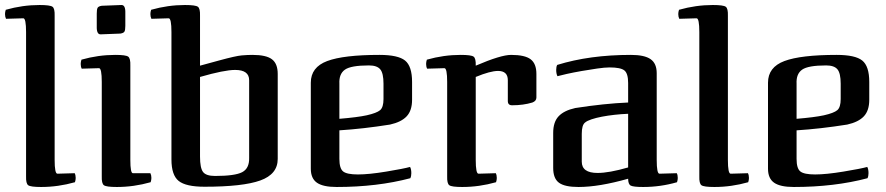

<svg xmlns="http://www.w3.org/2000/svg" viewBox="-21 -733 3534 766"><path d="M278 -6Q211 13 143 13Q101 13 91.5 6Q82 -1 83 -30V-605Q83 -660 72 -660L3 -658Q-1 -666 -1 -677Q-1 -685 2 -694Q69 -713 137 -713Q179 -713 188.5 -706Q198 -699 197 -670V-95Q197 -40 208 -40L277 -42Q281 -34 281 -23Q281 -15 278 -6Z M580 -6Q513 13 445 13Q403 13 393.5 6Q384 -1 385 -30V-406Q385 -461 374 -461L305 -459Q301 -467 301 -478Q301 -486 304 -495Q371 -514 439 -514Q481 -514 490.5 -507Q500 -500 499 -471V-95Q499 -42 509 -42H579Q583 -34 583 -23Q583 -15 580 -6ZM365 -628V-679Q365 -696 368.5 -702Q372 -708 385 -710L463 -713Q480 -714 479 -681V-630Q479 -613 475.5 -607Q472 -601 459 -599L381 -596Q364 -595 365 -628Z M652 -660 583 -658Q579 -666 579 -677Q579 -685 582 -694Q649 -713 717 -713Q759 -713 768.5 -706Q778 -699 777 -670V-471Q788 -474 854 -492Q920 -510 943.5 -512Q967 -514 986 -514Q1041 -514 1064 -496.5Q1087 -479 1087 -438V-99Q1087 -38 1017.5 -13Q948 12 795 12Q721 12 692 -11Q663 -34 663 -97V-605Q663 -660 652 -660ZM777 -426V-108Q777 -63 789 -47Q801 -31 837 -31Q916 -31 945 -46Q974 -61 973 -103V-413Q973 -454 917 -454Q874 -454 777 -426Z M1615 -67Q1620 -58 1620 -42Q1620 -30 1616 -22Q1484 13 1322 13Q1268 13 1243.5 -4Q1219 -21 1219 -60V-403Q1219 -465 1284.5 -489.5Q1350 -514 1493 -514Q1567 -514 1595 -491.5Q1623 -469 1623 -406V-335Q1623 -292 1601.5 -269Q1580 -246 1535 -236Q1428 -219 1333 -213V-99Q1333 -61 1348 -49Q1363 -37 1407 -37Q1451 -37 1520.5 -48.5Q1590 -60 1615 -67ZM1333 -399V-259Q1405 -265 1442 -273Q1482 -282 1495.5 -293.5Q1509 -305 1509 -338V-399Q1509 -441 1496 -456.5Q1483 -472 1451 -472Q1379 -472 1355 -455Q1331 -438 1333 -399Z M1752 -461 1683 -459Q1679 -467 1679 -478Q1679 -486 1682 -495Q1749 -514 1817 -514Q1859 -514 1868.5 -507Q1878 -500 1877 -471Q1977 -514 2018 -514Q2073 -514 2096 -496.5Q2119 -479 2119 -438V-344Q2119 -330 2103 -324Q2067 -313 2022 -313Q2005 -313 2005 -330V-413Q2005 -450 1966 -450Q1935 -450 1877 -426V-95Q1877 -40 1888 -40L1957 -42Q1961 -34 1961 -23Q1961 -15 1958 -6Q1891 13 1823 13Q1781 13 1771.5 6Q1762 -1 1763 -30V-406Q1763 -461 1752 -461Z M2680 -6Q2614 13 2545 13Q2506 13 2495.5 7.5Q2485 2 2485 -20Q2369 13 2287 13Q2232 13 2209 -4Q2186 -21 2186 -63V-203Q2186 -246 2207.5 -269Q2229 -292 2274 -302Q2332 -311 2384.5 -316.5Q2437 -322 2485 -324V-402Q2485 -440 2470 -452Q2455 -464 2411 -464Q2392 -464 2361 -459.5Q2330 -455 2298.5 -449.5Q2267 -444 2240 -438Q2213 -432 2203 -429Q2198 -439 2198 -454Q2198 -467 2202 -474Q2331 -514 2496 -514Q2550 -514 2574.5 -497Q2599 -480 2599 -441V-95Q2599 -40 2610 -40L2679 -42Q2683 -35 2683 -23Q2683 -15 2680 -6ZM2485 -65V-279Q2458 -278 2431 -275Q2404 -272 2380.5 -267.5Q2357 -263 2339 -257Q2321 -251 2313 -244Q2300 -234 2300 -199V-88Q2300 -43 2363 -43Q2409 -43 2485 -65Z M2964 -6Q2897 13 2829 13Q2787 13 2777.5 6Q2768 -1 2769 -30V-605Q2769 -660 2758 -660L2689 -658Q2685 -666 2685 -677Q2685 -685 2688 -694Q2755 -713 2823 -713Q2865 -713 2874.5 -706Q2884 -699 2883 -670V-95Q2883 -40 2894 -40L2963 -42Q2967 -34 2967 -23Q2967 -15 2964 -6Z M3439 -67Q3444 -58 3444 -42Q3444 -30 3440 -22Q3308 13 3146 13Q3092 13 3067.5 -4Q3043 -21 3043 -60V-403Q3043 -465 3108.5 -489.5Q3174 -514 3317 -514Q3391 -514 3419 -491.5Q3447 -469 3447 -406V-335Q3447 -292 3425.5 -269Q3404 -246 3359 -236Q3252 -219 3157 -213V-99Q3157 -61 3172 -49Q3187 -37 3231 -37Q3275 -37 3344.5 -48.5Q3414 -60 3439 -67ZM3157 -399V-259Q3229 -265 3266 -273Q3306 -282 3319.5 -293.5Q3333 -305 3333 -338V-399Q3333 -441 3320 -456.5Q3307 -472 3275 -472Q3203 -472 3179 -455Q3155 -438 3157 -399Z"/></svg>

Font: Federant
Style: Medium
Weight: 500
Designer: Cyreal (www.cyreal.org)
Foundry: Cyreal (www.cyreal.org)
Version: Version 1.010